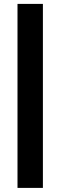

<svg xmlns="http://www.w3.org/2000/svg" viewBox="-20 -730 302 960"><path d="M194.5 209.5H67.5V-710.5H194.5Z"/></svg>

Font: Anek Bangla Medium
Style: Bold
Weight: 700
Version: Version 1.003